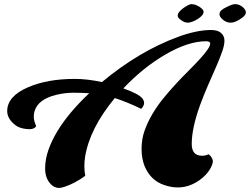

<svg xmlns="http://www.w3.org/2000/svg" viewBox="-20 -910 1235 949"><path d="M15.6 0ZM677.7 -372.1Q605 -407.2 547.4 -425.3Q422.9 -274.9 400.4 -133.8Q397 -110.8 397 -87.6Q397 -64.5 401.4 -41Q352.5 -4.9 300.8 12.7Q282.7 19 271.5 19Q260.3 19 248.3 13.2Q236.3 7.3 226.6 -4.9Q203.1 -32.2 203.1 -77.6Q203.1 -123 219.5 -169.4Q235.8 -215.8 264.6 -263.2Q318.8 -352.5 420.9 -449.2Q380.9 -451.7 341.3 -451.7Q301.8 -451.7 258.8 -441.4Q168 -419.9 150.4 -359.4Q147 -348.6 147 -331.3Q147 -314 158.7 -286.6Q148.9 -268.6 113.3 -272Q76.2 -275.4 55.2 -292Q15.6 -323.2 15.6 -360.8Q15.6 -434.1 118.2 -478.5Q213.4 -520 350.1 -520Q411.1 -520 483.9 -504.4Q667 -656.7 859.4 -727.5Q952.1 -761.7 1023.4 -761.7Q1056.6 -761.7 1073 -746.8Q1089.4 -731.9 1089.4 -709.2Q1089.4 -686.5 1077.4 -652.8Q1065.4 -619.1 1047.4 -577.9Q1029.3 -536.6 1008.5 -489.3Q987.8 -441.9 969.7 -392.6Q927.7 -277.8 927.7 -198.2Q927.7 -140.1 979 -140.1Q993.7 -140.1 1011.2 -147.5Q1020.5 -141.1 1026.4 -130.6Q1032.2 -120.1 1032.2 -112.3Q1032.2 -104.5 1026.1 -89.8Q1020 -75.2 1008.8 -60.3Q997.6 -45.4 981.7 -31.7Q965.8 -18.1 946.8 -7.3Q875.5 33.2 792.5 4.9Q723.6 -18.1 694.3 -89.8Q679.7 -127 679.7 -174.3Q679.7 -221.7 694.3 -263.4Q709 -305.2 732.7 -345.5Q756.3 -385.7 786.9 -423.3Q817.4 -460.9 849.4 -495.4Q881.3 -529.8 911.9 -560.1Q942.4 -590.3 965.8 -616.2Q1019 -673.3 1019 -694.8Q1019 -706.1 998.5 -706.1Q909.7 -706.1 795.9 -639.6Q686 -575.2 589.8 -473.1Q667.5 -445.3 684.1 -422.9Q703.1 -397.5 677.7 -372.1ZM1082 -812.5Q1064.9 -826.7 1064.9 -839.1Q1064.9 -851.6 1074.7 -859.6Q1084.5 -867.7 1097.7 -874Q1128.4 -889.6 1140.9 -889.6Q1153.3 -889.6 1162.4 -885.7Q1171.4 -881.8 1178.7 -876Q1195.3 -861.8 1195.3 -848.6Q1195.3 -835.4 1177 -822.3Q1158.7 -809.1 1145.3 -803.5Q1131.8 -797.9 1120.6 -797.9Q1109.4 -797.9 1099.6 -801.8Q1089.8 -805.7 1082 -812.5ZM876.5 -809.6Q858.4 -821.3 858.4 -832.3Q858.4 -843.3 867.7 -853.5Q877 -863.8 889.2 -872.1Q915.5 -889.6 926 -889.6Q936.5 -889.6 946.3 -886Q956.1 -882.3 964.8 -877Q986.3 -862.8 986.3 -852.3Q986.3 -841.8 977.8 -832.8Q969.2 -823.7 957 -815.9Q944.8 -808.1 931.2 -803Q917.5 -797.9 908.9 -797.9Q900.4 -797.9 892.1 -801Q883.8 -804.2 876.5 -809.6Z"/></svg>

Font: Molle
Style: Regular
Weight: 400
Italic angle: -22°
Designer: Elena Albertoni
Foundry: Elena Albertoni
Version: Version 1.001; ttfautohint (v0.92) -l 12 -r 12 -G 200 -x 10 